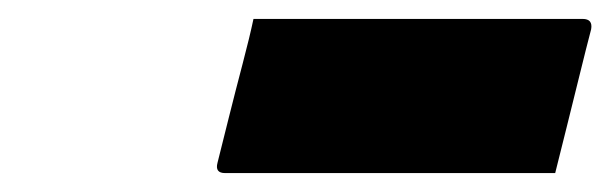

<svg xmlns="http://www.w3.org/2000/svg" viewBox="-20 -808 645 203"><path d="M248 -788H596Q607 -788 605 -777Q600 -758 593 -729.5Q586 -701 579 -673Q572 -645 567 -625H218Q207 -625 210 -636Q215 -656 222 -684Q229 -712 236.5 -740.5Q244 -769 248 -788Z"/></svg>

Font: Recursive Mn Lnr St XBk
Style: Italic
Weight: 1000
Italic angle: -15°
Monospace: yes
Version: Version 1.079;hotconv 1.0.112;makeotfexe 2.5.65598; ttfautoh